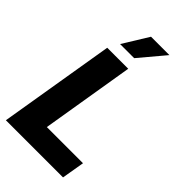

<svg xmlns="http://www.w3.org/2000/svg" viewBox="-283 -1046 1136 1136"><g transform="rotate(45 284.5 -478.5)"><path d="M9.6 0 130.3 -727.3H306.1L209.5 -142.8H512.1L487.9 0ZM168.7 -796.5 267.4 -956.7H421.2L286.6 -796.5Z"/></g></svg>

Font: Inter P Extra Bold
Style: Italic
Weight: 800
Italic angle: 9.39999°
Designer: Rasmus Andersson
Foundry: rsms
Version: Version 3.018;git-588b23468